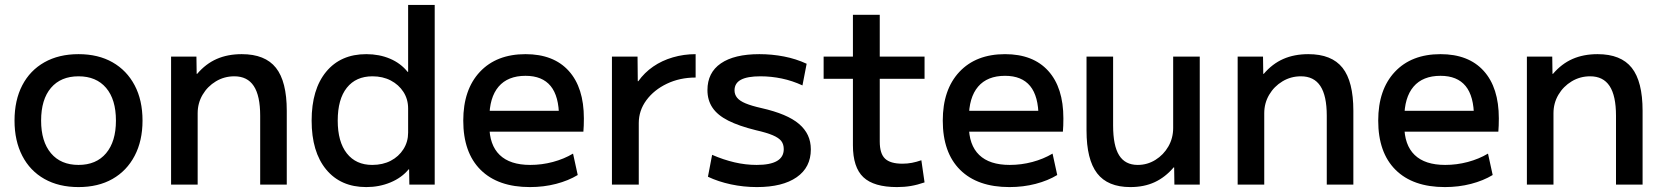

<svg xmlns="http://www.w3.org/2000/svg" viewBox="-20 -750 6755 780"><path d="M299 10Q219 10 160.5 -23Q102 -56 70.5 -117Q39 -178 39 -260Q39 -343 70.5 -403.5Q102 -464 160.5 -497Q219 -530 299 -530Q379 -530 437 -497Q495 -464 527 -403.5Q559 -343 559 -260Q559 -178 527 -117Q495 -56 437 -23Q379 10 299 10ZM299 -80Q371 -80 411 -127.5Q451 -175 451 -260Q451 -346 411 -393Q371 -440 299 -440Q227 -440 187 -393Q147 -346 147 -260Q147 -175 187 -127.5Q227 -80 299 -80Z M675 0V-520H778L779 -450H781Q816 -491 860.5 -510.5Q905 -530 962 -530Q1057 -530 1101 -474.5Q1145 -419 1145 -300V0H1037V-280Q1037 -361 1011 -400.5Q985 -440 932 -440Q891 -440 857 -419.5Q823 -399 803 -365Q783 -331 783 -290V0Z M1468 10Q1364 10 1305 -61.5Q1246 -133 1246 -260Q1246 -387 1305 -458.5Q1364 -530 1468 -530Q1521 -530 1564.5 -511.5Q1608 -493 1636 -458H1638V-730H1746V0H1643L1642 -62H1640Q1612 -28 1566.5 -9Q1521 10 1468 10ZM1492 -80Q1535 -80 1567.5 -97Q1600 -114 1619 -144Q1638 -174 1638 -211V-309Q1638 -347 1619 -376.5Q1600 -406 1567.5 -423Q1535 -440 1493 -440Q1426 -440 1389 -393.5Q1352 -347 1352 -260Q1352 -174 1389 -127Q1426 -80 1492 -80Z M2133 10Q2003 10 1932.5 -60Q1862 -130 1862 -260Q1862 -386 1929.5 -458Q1997 -530 2115 -530Q2229 -530 2290.5 -462Q2352 -394 2352 -269Q2352 -256 2351.5 -240Q2351 -224 2350 -215H1922V-300H2268L2251 -274Q2251 -359 2217 -400.5Q2183 -442 2115 -442Q2043 -442 2005.5 -398Q1968 -354 1968 -270V-240Q1968 -161 2010 -120.5Q2052 -80 2134 -80Q2181 -80 2226 -92Q2271 -104 2308 -126L2327 -39Q2289 -16 2239 -3Q2189 10 2133 10Z M2466 0V-520H2570L2571 -420H2573Q2598 -455 2633.5 -479.5Q2669 -504 2713.5 -517Q2758 -530 2806 -530V-435Q2742 -435 2689.5 -410Q2637 -385 2606 -343Q2575 -301 2575 -250V0Z M3055 10Q3001 10 2949.5 -1Q2898 -12 2856 -32L2873 -121Q2919 -101 2964 -90.5Q3009 -80 3054 -80Q3109 -80 3136.5 -96Q3164 -112 3164 -144Q3164 -164 3154 -177Q3144 -190 3119.5 -200.5Q3095 -211 3051 -221Q2982 -238 2938.5 -260Q2895 -282 2874.5 -312.5Q2854 -343 2854 -384Q2854 -455 2908.5 -492.5Q2963 -530 3065 -530Q3116 -530 3165 -520.5Q3214 -511 3257 -491L3240 -403Q3199 -422 3156 -431Q3113 -440 3069 -440Q3016 -440 2990 -426Q2964 -412 2964 -383Q2964 -366 2974.5 -353Q2985 -340 3009 -330Q3033 -320 3073 -311Q3126 -299 3164 -283Q3202 -267 3226 -246.5Q3250 -226 3262 -200.5Q3274 -175 3274 -143Q3274 -70 3216.5 -30Q3159 10 3055 10Z M3624 10Q3530 10 3487.5 -30Q3445 -70 3445 -160V-430H3326V-520H3445V-690H3554V-520H3736V-430H3554V-175Q3554 -126 3575.5 -105.5Q3597 -85 3646 -85Q3666 -85 3684.5 -88.5Q3703 -92 3723 -99L3736 -9Q3707 1 3680.5 5.5Q3654 10 3624 10Z M4081 10Q3951 10 3880.5 -60Q3810 -130 3810 -260Q3810 -386 3877.5 -458Q3945 -530 4063 -530Q4177 -530 4238.5 -462Q4300 -394 4300 -269Q4300 -256 4299.5 -240Q4299 -224 4298 -215H3870V-300H4216L4199 -274Q4199 -359 4165 -400.5Q4131 -442 4063 -442Q3991 -442 3953.5 -398Q3916 -354 3916 -270V-240Q3916 -161 3958 -120.5Q4000 -80 4082 -80Q4129 -80 4174 -92Q4219 -104 4256 -126L4275 -39Q4237 -16 4187 -3Q4137 10 4081 10Z M4572 10Q4480 10 4437 -46Q4394 -102 4394 -220V-520H4502V-240Q4502 -158 4526.5 -119Q4551 -80 4602 -80Q4641 -80 4674 -100.5Q4707 -121 4726.5 -155Q4746 -189 4746 -230V-520H4854V0H4751L4750 -70H4748Q4714 -30 4671 -10Q4628 10 4572 10Z M5008 0V-520H5111L5112 -450H5114Q5149 -491 5193.5 -510.5Q5238 -530 5295 -530Q5390 -530 5434 -474.5Q5478 -419 5478 -300V0H5370V-280Q5370 -361 5344 -400.5Q5318 -440 5265 -440Q5224 -440 5190 -419.5Q5156 -399 5136 -365Q5116 -331 5116 -290V0Z M5850 10Q5720 10 5649.5 -60Q5579 -130 5579 -260Q5579 -386 5646.5 -458Q5714 -530 5832 -530Q5946 -530 6007.5 -462Q6069 -394 6069 -269Q6069 -256 6068.5 -240Q6068 -224 6067 -215H5639V-300H5985L5968 -274Q5968 -359 5934 -400.5Q5900 -442 5832 -442Q5760 -442 5722.5 -398Q5685 -354 5685 -270V-240Q5685 -161 5727 -120.5Q5769 -80 5851 -80Q5898 -80 5943 -92Q5988 -104 6025 -126L6044 -39Q6006 -16 5956 -3Q5906 10 5850 10Z M6183 0V-520H6286L6287 -450H6289Q6324 -491 6368.5 -510.5Q6413 -530 6470 -530Q6565 -530 6609 -474.5Q6653 -419 6653 -300V0H6545V-280Q6545 -361 6519 -400.5Q6493 -440 6440 -440Q6399 -440 6365 -419.5Q6331 -399 6311 -365Q6291 -331 6291 -290V0Z"/></svg>

Font: M PLUS 2 Thin Medium
Style: Regular
Weight: 500
Version: Version 1.001